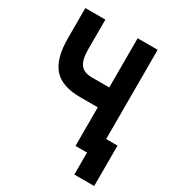

<svg xmlns="http://www.w3.org/2000/svg" viewBox="-197 -811 980 1071"><g transform="rotate(30 293.0 -275.5)"><path d="M446.8 141.6V-118.7H574.7V141.6ZM258.8 -248.5Q141.1 -248.5 88.4 -308.3Q35.6 -368.2 35.6 -500.5V-693.4H164.6V-500.5Q164.6 -435.5 186.9 -406Q209.3 -376.5 258.8 -376.5H404.3V-248.5ZM372.6 0V-693.4H501.5V0Z"/></g></svg>

Font: Cascadia Mono
Style: Regular
Weight: 400
Monospace: yes
Designer: Aaron Bell
Foundry: Saja Typeworks
Version: Version 2102.003